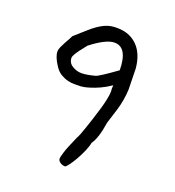

<svg xmlns="http://www.w3.org/2000/svg" viewBox="-119 -617 751 824"><g transform="rotate(20 257.0 -205.5)"><path d="M349 -356Q348 -460 288 -460Q250 -460 183 -408Q181 -405 173.5 -396Q166 -387 157.5 -375.5Q149 -364 142.5 -353Q136 -342 136 -336Q136 -313 156 -300.5Q176 -288 198 -288Q222 -288 259 -298Q273 -301 349 -356ZM413 -291Q411 -244 397 -196L375 -126Q364 -52 342 -22Q339 -5 329 18Q319 41 307 62Q295 83 284 97.5Q273 112 269 112Q257 112 246.5 105Q236 98 236 87Q236 82 243 58.5Q250 35 275 -21Q279 -27 285 -42.5Q291 -58 296.5 -74.5Q302 -91 306.5 -104.5Q311 -118 312 -121Q312 -121 317 -137Q322 -153 328.5 -174.5Q335 -196 340 -219.5Q345 -243 345 -258Q345 -261 344.5 -264.5Q344 -268 344 -271L345 -286Q320 -269 298 -259Q276 -249 258.5 -243.5Q241 -238 230 -236Q219 -234 216 -234Q204 -234 188.5 -233.5Q173 -233 156.5 -237Q140 -241 123 -251Q106 -261 93 -282Q70 -317 70 -341Q70 -350 75.5 -362Q81 -374 87.5 -386Q94 -398 100 -408.5Q106 -419 108 -424L153 -464Q175 -484 192 -495.5Q209 -507 223 -513Q237 -519 249.5 -521Q262 -523 277 -523Q334 -523 369.5 -487.5Q405 -452 411 -386Z"/></g></svg>

Font: Gaegu
Style: Regular
Weight: 400
Designer: JIKJI
Foundry: JIKJI
Version: Version 1.00